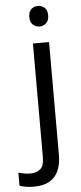

<svg xmlns="http://www.w3.org/2000/svg" viewBox="-119 -770 440 1044"><g transform="rotate(-5 101.5 -248.5)"><path d="M22 240Q-3 240 -22 236.5Q-41 233 -55 228V157Q-40 161 -24 164Q-8 167 11 167Q43 167 64 149.5Q85 132 85 83V-536H173V80Q173 130 157 166Q141 202 108 221Q75 240 22 240ZM78 -681Q78 -710 93 -723.5Q108 -737 130 -737Q150 -737 165.5 -723.5Q181 -710 181 -681Q181 -653 165.5 -639Q150 -625 130 -625Q108 -625 93 -639Q78 -653 78 -681Z"/></g></svg>

Font: umalayalam15
Style: Book
Weight: 400
Designer: Jelle Bosma - Monotype Design Team
Foundry: Monotype Imaging Inc.
Version: Version 2.003